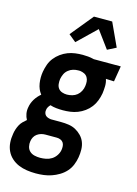

<svg xmlns="http://www.w3.org/2000/svg" viewBox="-166 -839 810 1138"><g transform="rotate(15 238.5 -270.5)"><path d="M171 223Q143 223 116 219Q89 215 65 205Q41 195 21.5 177.5Q2 160 -9 136.5Q-20 113 -22 86Q-24 59 -19 31Q-17 17 -12.5 3Q-8 -11 -1 -24.5Q6 -38 17 -49Q28 -60 39 -69Q30 -85 26.5 -104.5Q23 -124 27 -144Q31 -170 45.5 -194Q60 -218 82 -236Q61 -263 55.5 -298.5Q50 -334 56 -370Q60 -393 68 -415.5Q76 -438 91 -457Q106 -476 126 -490.5Q146 -505 168 -513.5Q190 -522 213 -525Q236 -528 259 -528Q275 -528 291.5 -526.5Q308 -525 324 -521L328 -520H494L478 -424L428 -426Q435 -405 434.5 -382.5Q434 -360 431 -338Q427 -315 418.5 -292.5Q410 -270 395.5 -251Q381 -232 361 -217.5Q341 -203 319 -194.5Q297 -186 274 -183Q251 -180 229 -180Q209 -180 189 -182Q169 -184 151 -190Q144 -183 139 -174.5Q134 -166 133 -157Q131 -147 133.5 -138Q136 -129 142 -123Q148 -117 157 -114Q166 -111 175 -110H237Q261 -110 284.5 -106.5Q308 -103 327.5 -92.5Q347 -82 363 -65.5Q379 -49 387 -28Q395 -7 395.5 17Q396 41 392 65Q388 89 378.5 112.5Q369 136 352 155Q335 174 312.5 187.5Q290 201 266.5 209Q243 217 219 220Q195 223 171 223ZM228 -276Q244 -276 260.5 -280.5Q277 -285 290 -295.5Q303 -306 311 -321.5Q319 -337 321 -353Q323 -367 322 -381Q321 -395 314 -406.5Q307 -418 295 -424Q283 -430 268 -432H256Q241 -432 225.5 -427.5Q210 -423 196.5 -412Q183 -401 176 -386Q169 -371 166 -355Q164 -340 165.5 -324.5Q167 -309 175.5 -297.5Q184 -286 198.5 -281Q213 -276 228 -276ZM172 127Q189 127 207.5 123.5Q226 120 242 110Q258 100 269 83.5Q280 67 283 49Q285 37 284 25Q283 13 277 4Q271 -5 260 -9.5Q249 -14 237 -14H167Q154 -14 141.5 -10.5Q129 -7 117.5 1Q106 9 99.5 21Q93 33 91 46Q88 63 92 80Q96 97 108 108Q120 119 137 123Q154 127 172 127ZM196 -589 151 -626 264 -764H376L442 -621L389 -594L311 -700Z"/></g></svg>

Font: Iosevka SS18
Style: Bold Italic
Weight: 700
Italic angle: -9°
Monospace: yes
Designer: Belleve Invis
Foundry: Belleve Invis
Version: Version 25.1.1; ttfautohint (v1.8.4)